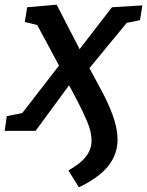

<svg xmlns="http://www.w3.org/2000/svg" viewBox="-48 -559 628 820"><path d="M-28 0 -19 -63 47 -76 204 -279 111 -452 58 -465 68 -528 194 -539 292 -349 430 -528 560 -536 550 -473 493 -461 334 -268 385 -173Q412 -124 433 -68Q454 -12 454 38Q454 99 415 149Q376 199 289 241L244 169Q297 139 320 108.5Q343 78 343 42Q343 5 325 -38Q307 -81 286 -121L247 -195L104 0Z"/></svg>

Font: Bitter SemiBold
Style: Italic
Weight: 600
Italic angle: -9°
Designer: Sol Matas, and Bitter project Authors
Foundry: Sol Matas
Version: Version 2.001